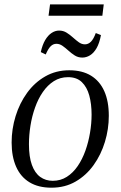

<svg xmlns="http://www.w3.org/2000/svg" viewBox="-20 -862 560 892"><path d="M301.5 -535.5Q362 -535.5 402.8 -510.5Q443.5 -485.5 464.5 -438.5Q485.5 -391.5 485.5 -324Q485.5 -262.5 467.5 -203Q449.5 -143.5 415 -95.2Q380.5 -47 331.2 -18.5Q282 10 219 10Q158.5 10 117.2 -15Q76 -40 55 -87.2Q34 -134.5 34 -200Q34 -262.5 52.5 -322.5Q71 -382.5 106 -430.8Q141 -479 190.5 -507.2Q240 -535.5 301.5 -535.5ZM296 -503.5Q259.5 -503.5 230.2 -485Q201 -466.5 179 -434.5Q157 -402.5 142.8 -362.2Q128.5 -322 121.5 -278Q114.5 -234 114.5 -192Q114.5 -133.5 128.2 -95.8Q142 -58 167 -40Q192 -22 225 -22Q261.5 -22 290.5 -40.5Q319.5 -59 341 -90.5Q362.5 -122 376.8 -162Q391 -202 398.2 -245.2Q405.5 -288.5 405.5 -329.5Q405.5 -379 394.8 -418.2Q384 -457.5 360.2 -480.5Q336.5 -503.5 296 -503.5ZM169.5 -620Q177 -654 190 -676Q203 -698 219.8 -709Q236.5 -720 254.5 -720Q274 -720 289.5 -710.2Q305 -700.5 318.8 -688Q332.5 -675.5 346 -665.8Q359.5 -656 374.5 -656Q390 -656 402.2 -668Q414.5 -680 425 -708.5L449 -699Q442 -661.5 428.8 -638.5Q415.5 -615.5 398.2 -605Q381 -594.5 362.5 -594.5Q343 -594.5 327.5 -604.2Q312 -614 298 -626.8Q284 -639.5 270.5 -649Q257 -658.5 242 -658.5Q227 -658.5 215.5 -647.2Q204 -636 192.5 -609ZM212.5 -841.5H462L455.5 -789H205.5Z"/></svg>

Font: Merriweather 96pt Light
Style: Italic
Weight: 300
Italic angle: -7.8°
Version: Version 2.101